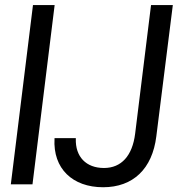

<svg xmlns="http://www.w3.org/2000/svg" viewBox="-20 -748 721 779"><path d="M23.9 0H111.8L201.7 -727.5H113.8ZM201.2 -185.5C194.3 -64 274.4 11.7 398.4 11.7C519.5 11.7 598.1 -62.5 614.3 -195.3L681.2 -727.5H592.8L528.3 -205.6C517.1 -115.7 472.2 -66.4 401.9 -66.4C329.1 -66.4 285.2 -112.3 287.6 -185.5V-187.5H201.2Z"/></svg>

Font: Guggenheim Sans Display
Style: Italic
Weight: 400
Italic angle: -7°
Designer: Modified by Tom Baber under direction of Pentagram Design 2023
Foundry: rsms
Version: Version 1.001;Glyphs 3.1.2 (3151)